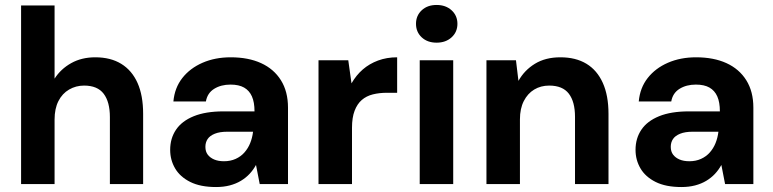

<svg xmlns="http://www.w3.org/2000/svg" viewBox="-20 -742 3115 774"><path d="M65 0V-720H200V-425Q225 -464 267 -487.5Q309 -511 364 -511Q426 -511 469 -484.5Q512 -458 534.5 -407.5Q557 -357 557 -283V0H423V-270Q423 -331 398 -364Q373 -397 319 -397Q286 -397 258.5 -381Q231 -365 215.5 -334.5Q200 -304 200 -260V0Z M851 12Q788 12 747 -8.5Q706 -29 686 -63Q666 -97 666 -138Q666 -184 689.5 -219Q713 -254 761 -273.5Q809 -293 881 -293H1006Q1006 -330 995.5 -353.5Q985 -377 964 -389Q943 -401 909 -401Q871 -401 843.5 -384Q816 -367 810 -333H679Q684 -388 715 -427.5Q746 -467 796.5 -489Q847 -511 910 -511Q981 -511 1032.5 -487.5Q1084 -464 1112.5 -418.5Q1141 -373 1141 -308V0H1027L1012 -77Q1001 -57 986 -41Q971 -25 951 -13Q931 -1 906 5.5Q881 12 851 12ZM883 -92Q909 -92 930 -101.5Q951 -111 965.5 -127.5Q980 -144 988.5 -165Q997 -186 1000 -210V-211H896Q866 -211 846 -203Q826 -195 817 -181.5Q808 -168 808 -150Q808 -131 817.5 -118.5Q827 -106 843.5 -99Q860 -92 883 -92Z M1264 0V-499H1384L1397 -406Q1416 -439 1442.5 -462Q1469 -485 1504 -498Q1539 -511 1581 -511V-368H1540Q1509 -368 1483 -361.5Q1457 -355 1438.5 -339Q1420 -323 1409.5 -295.5Q1399 -268 1399 -227V0Z M1672 0V-499H1807V0ZM1740 -570Q1703 -570 1680 -591.5Q1657 -613 1657 -646Q1657 -679 1680 -700.5Q1703 -722 1740 -722Q1777 -722 1800.5 -700.5Q1824 -679 1824 -646Q1824 -613 1800.5 -591.5Q1777 -570 1740 -570Z M1941 0V-499H2060L2070 -416Q2094 -459 2136.5 -485Q2179 -511 2239 -511Q2301 -511 2344 -485Q2387 -459 2410 -408Q2433 -357 2433 -283V0H2298V-271Q2298 -332 2273 -364.5Q2248 -397 2194 -397Q2160 -397 2133.5 -381Q2107 -365 2091.5 -334.5Q2076 -304 2076 -261V0Z M2727 12Q2664 12 2623 -8.5Q2582 -29 2562 -63Q2542 -97 2542 -138Q2542 -184 2565.5 -219Q2589 -254 2637 -273.5Q2685 -293 2757 -293H2882Q2882 -330 2871.5 -353.5Q2861 -377 2840 -389Q2819 -401 2785 -401Q2747 -401 2719.5 -384Q2692 -367 2686 -333H2555Q2560 -388 2591 -427.5Q2622 -467 2672.5 -489Q2723 -511 2786 -511Q2857 -511 2908.5 -487.5Q2960 -464 2988.5 -418.5Q3017 -373 3017 -308V0H2903L2888 -77Q2877 -57 2862 -41Q2847 -25 2827 -13Q2807 -1 2782 5.5Q2757 12 2727 12ZM2759 -92Q2785 -92 2806 -101.5Q2827 -111 2841.5 -127.5Q2856 -144 2864.5 -165Q2873 -186 2876 -210V-211H2772Q2742 -211 2722 -203Q2702 -195 2693 -181.5Q2684 -168 2684 -150Q2684 -131 2693.5 -118.5Q2703 -106 2719.5 -99Q2736 -92 2759 -92Z"/></svg>

Font: DM Sans 20pt
Style: Bold
Weight: 700
Version: Version 4.004;gftools[0.9.30]